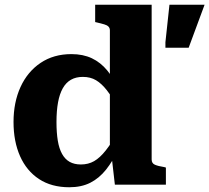

<svg xmlns="http://www.w3.org/2000/svg" viewBox="-20 -778 882 809"><path d="M619 -106Q619 -90 632.5 -84Q646 -78 672 -74L679 -72V0H464L450 -122L443 -113V-650Q443 -660 437 -666Q431 -672 419 -675.5Q407 -679 390 -683L381 -685V-758H619ZM281 -550Q330 -550 367 -532.5Q404 -515 432 -481Q460 -447 480 -399L479 -327Q452 -370 430 -398Q408 -426 384.5 -440Q361 -454 329 -454Q300 -454 279 -442Q258 -430 244.5 -406Q231 -382 224.5 -346.5Q218 -311 218 -264Q218 -219 223.5 -185.5Q229 -152 241.5 -129.5Q254 -107 273.5 -96Q293 -85 321 -85Q352 -85 376.5 -99Q401 -113 425.5 -144Q450 -175 479 -225L480 -151Q456 -100 427 -63.5Q398 -27 360.5 -8Q323 11 272 11Q197 11 144.5 -23.5Q92 -58 64.5 -120Q37 -182 37 -264Q37 -347 66.5 -411.5Q96 -476 151 -513Q206 -550 281 -550ZM775 -577 842 -758H694L677 -600V-577Z"/></svg>

Font: Roboto Serif
Style: Bold
Weight: 700
Designer: Greg Gazdowicz
Foundry: Commercial Type
Version: Version 1.008